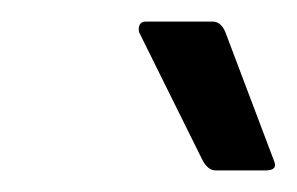

<svg xmlns="http://www.w3.org/2000/svg" viewBox="-20 -715 275 178"><path d="M180 -557Q173 -557 168 -566L109 -685Q108 -689 109.5 -692Q111 -695 115 -695H177Q185 -695 189 -685L234 -566Q238 -557 226 -557Z"/></svg>

Font: Sofia Sans Semi Condensed
Style: Italic
Weight: 400
Italic angle: -9°
Designer: Botio Nikoltchev, Ani Petrova
Foundry: lettersoup
Version: Version 4.101